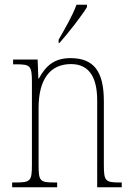

<svg xmlns="http://www.w3.org/2000/svg" viewBox="-20 -786 556 806"><path d="M226 -619V-606H230C269 -650 324 -721 345 -756V-766H301C285 -721 256 -672 226 -619ZM31 0H220V-20H211C147 -20 142 -25 142 -95V-333C142 -454 191 -517 278 -517C358 -517 388 -456 388 -364V0H491V-20H484C422 -20 416 -25 416 -95V-361C416 -485 375 -542 276 -542C210 -542 173 -512 143 -456H141L138 -536H35V-516H47C107 -516 114 -511 114 -441V-95C114 -25 108 -20 44 -20H31Z"/></svg>

Font: Noto Serif Georgian Condensed Thin
Style: Regular
Weight: 100
Width: 3
Designer: Monotype Design Team, Akaki Razmadze
Foundry: Google LLC
Version: Version 2.003